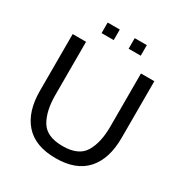

<svg xmlns="http://www.w3.org/2000/svg" viewBox="-200 -1018 1123 1181"><g transform="rotate(30 362.0 -427.5)"><path d="M72 -297V-700H167V-323Q167 -208 208 -140Q249 -72 362 -72Q475 -72 516 -140.5Q557 -209 557 -323V-700H652V-297Q652 -149 579.5 -67.5Q507 14 362 14Q217 14 144.5 -67.5Q72 -149 72 -297ZM223 -869H309V-794H223ZM415 -869H501V-794H415Z"/></g></svg>

Font: Cabin
Style: Regular
Weight: 400
Designer: Pablo Impallari
Foundry: Pablo Impallari. http://www.impallari.com Igino Marini. http://www.ikern.com
Version: Version 2.200